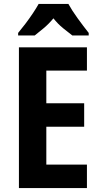

<svg xmlns="http://www.w3.org/2000/svg" viewBox="-20 -954 513 974"><path d="M421 0H76V-714H421V-596H215V-430H407V-311H215V-119H421ZM327 -934Q345 -901 374 -861Q403 -821 430 -787V-774H347Q327 -789 300 -811Q273 -833 251 -861Q228 -833 201 -810.5Q174 -788 156 -774H72V-787Q88 -806 108.5 -833Q129 -860 147 -887Q165 -914 176 -934Z"/></svg>

Font: Noto Sans Tamil Condensed
Style: Bold
Weight: 700
Width: 3
Designer: Jelle Bosma - Monotype Design Team
Foundry: Monotype Imaging Inc.
Version: Version 2.004; ttfautohint (v1.8.4.7-5d5b)